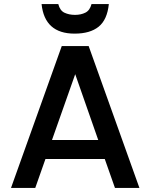

<svg xmlns="http://www.w3.org/2000/svg" viewBox="-20 -922 737 942"><path d="M266 -902Q274 -870 296.5 -859.5Q319 -849 348 -849Q377 -849 399 -860Q421 -871 429 -902H514Q506 -825 464 -791Q422 -757 346 -757Q199 -757 184 -902ZM494 -142H203L153 0H34L283 -696H415L664 0H544ZM462 -235 349 -558 235 -235Z"/></svg>

Font: Fz Poppins Med
Style: Regular
Weight: 500
Designer: Ninad Kale (Devanagari), Jonny Pinhorn (Latin)
Foundry: Indian Type Foundry
Version: Vit hóa bi Vntype.Com & FontZin.Com